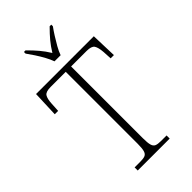

<svg xmlns="http://www.w3.org/2000/svg" viewBox="-280 -1010 1088 1088"><g transform="rotate(-45 264.0 -465.5)"><path d="M133 0V-25H180Q204 -25 217 -30.5Q230 -36 235 -54Q240 -72 240 -108V-684H119Q80 -684 69 -667.5Q58 -651 56 -612L53 -558H26L32 -714H495L500 -558H474L471 -612Q468 -651 457 -667.5Q446 -684 407 -684H283V-109Q283 -72 288 -54Q293 -36 306 -30.5Q319 -25 344 -25H389V0ZM237 -771Q229 -794 214.5 -820.5Q200 -847 183 -873Q166 -899 152 -918V-931H165Q197 -899 219 -873Q241 -847 262 -813Q283 -847 304.5 -873Q326 -899 358 -931H371V-918Q357 -899 340.5 -873Q324 -847 309 -820.5Q294 -794 286 -771Z"/></g></svg>

Font: Noto Serif Lao SemiCondensed ExtraLight
Style: Regular
Weight: 200
Width: 4
Designer: Monotype Design Team
Foundry: Monotype Imaging Inc.
Version: Version 2.003; ttfautohint (v1.8.4.7-5d5b)